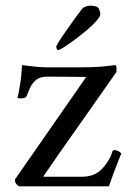

<svg xmlns="http://www.w3.org/2000/svg" viewBox="-20 -659 476 679"><path d="M300 -639Q326 -639 330.5 -626.5Q335 -614 335 -610Q335 -601 321 -585Q307 -569 286 -551.5Q265 -534 243.5 -518Q222 -502 206 -492Q190 -482 187 -482Q182 -482 180.5 -486.5Q179 -491 179 -495Q179 -497 189 -513Q199 -529 214.5 -551Q230 -573 245.5 -594.5Q261 -616 273 -631Q274 -632 282 -635.5Q290 -639 300 -639ZM145 -421H270Q310 -421 334.5 -423Q359 -425 389 -429Q392 -424 392 -418.5Q392 -413 392 -408Q392 -406 392 -405Q392 -405 378 -385Q364 -365 341 -332Q318 -299 290.5 -260Q263 -221 235 -181.5Q207 -142 184 -108.5Q161 -75 147 -55Q133 -35 133 -34H270Q315 -34 341.5 -62.5Q368 -91 377 -122Q378 -128 384 -128Q399 -128 409 -116Q409 -116 401 -96.5Q393 -77 383 -50Q373 -23 365 0H48Q43 -2 38 -8Q33 -14 33 -20Q33 -21 33 -23Q33 -25 34 -26L285 -387L148 -388Q120 -388 105.5 -374.5Q91 -361 84.5 -344.5Q78 -328 74 -319Q70 -311 53 -311Q42 -311 42 -313Q45 -324 50.5 -357Q56 -390 58 -429Q58 -429 72.5 -427Q87 -425 107.5 -423Q128 -421 145 -421Z"/></svg>

Font: Amiri
Style: Regular
Weight: 400
Designer: Khaled Hosny
Version: Version 0.114